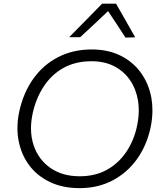

<svg xmlns="http://www.w3.org/2000/svg" viewBox="-20 -988 858 1019"><path d="M402.5 10.5Q312.5 10.5 244.8 -22Q177 -54.5 135 -110.8Q93 -167 79 -240.5Q72.5 -273.5 72.5 -308Q72.5 -350.5 82 -395Q104 -496.5 157.2 -570.8Q210.5 -645 289.2 -685.2Q368 -725.5 466.5 -725.5Q555 -725.5 621.2 -692Q687.5 -658.5 728.8 -600.5Q770 -542.5 783.5 -468Q789 -436 789 -402.5Q789 -357.5 779 -310Q758.5 -215.5 706.8 -143.2Q655 -71 577.2 -30.2Q499.5 10.5 402.5 10.5ZM403 -52.5Q488 -52.5 550.8 -88.8Q613.5 -125 653 -186Q692.5 -247 707.5 -320.5Q716.5 -363 716.5 -402.5Q716.5 -429 712.5 -454Q702 -516 669.8 -563Q637.5 -610 586 -636.5Q534.5 -663 466 -663Q379.5 -663 315.5 -626.8Q251.5 -590.5 210.8 -527.2Q170 -464 153 -384.5Q144.5 -343.5 144.5 -306.5Q144.5 -258 159 -215.5Q185 -140 248.2 -96.2Q311.5 -52.5 403 -52.5ZM646 -788.5Q623.5 -823.5 600.2 -858.8Q577 -894 553.5 -929Q516 -893.5 479.5 -859.2Q443 -825 405.5 -790.5H347Q392 -836 434.8 -879.5Q477.5 -923 522 -968.5H596Q621.5 -923.5 647 -879Q672.5 -834 697.5 -790Z"/></svg>

Font: Heraclito Light
Style: Italic
Weight: 300
Italic angle: -12°
Designer: Kostas Bartsokas (font) & Cristiano Sobral (main changes)
Foundry: Kostas Bartsokas (font) & Cristiano Sobral (main changes)
Version: Version 1.00;July 8, 2020;FontCreator 13.0.0.2655 64-bit